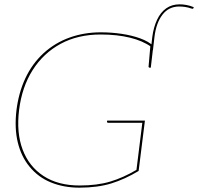

<svg xmlns="http://www.w3.org/2000/svg" viewBox="-20 -857 913 885"><path d="M685 -626 677 -633Q677 -641 677.5 -647.5Q678 -654 679 -661Q680 -668 680.5 -674Q681 -680 682 -687Q688 -732 704 -766Q720 -800 746 -818.5Q772 -837 808 -837Q823 -837 839.5 -834Q856 -831 873 -824L872 -820Q870 -816 867.5 -816.5Q865 -817 861 -818Q847 -823 833 -825Q819 -827 806 -827Q758 -827 729 -789.5Q700 -752 692 -687ZM346 8Q274 8 215 -16Q156 -40 116 -89Q78 -135 62 -200.5Q46 -266 56 -350Q66 -430 97 -496.5Q128 -563 181 -612Q234 -660 301 -684Q368 -708 445 -708Q494 -708 541 -701Q588 -694 626.5 -680Q665 -666 687 -645L686 -639L677 -641Q638 -669 578.5 -683.5Q519 -698 444 -698Q339 -698 259.5 -655Q180 -612 130.5 -534Q81 -456 68 -350Q55 -245 84.5 -167Q114 -89 181 -45.5Q248 -2 347 -2Q428 -2 488 -20Q548 -38 609 -74L636 -291H479Q476 -291 474.5 -292.5Q473 -294 473 -296L474 -301H648L619 -69Q556 -31 493 -11.5Q430 8 346 8ZM673 -645 686 -639 675 -545H669Q667 -545 665.5 -547.5Q664 -550 665 -552Z"/></svg>

Font: Aleo Thin
Style: Italic
Weight: 250
Italic angle: -7°
Designer: Alessio Laiso
Foundry: Alessio Laiso
Version: Version 2.001;gftools[0.9.29]